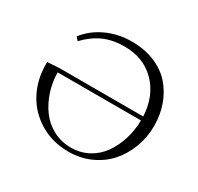

<svg xmlns="http://www.w3.org/2000/svg" viewBox="-152 -894 1121 1085"><g transform="rotate(30 408.0 -351.5)"><path d="M58.1 -354V-371.1L138.2 -376H682.1Q674.8 -507.3 596.4 -586.7Q518.1 -666 393.1 -666Q319.8 -666 261.5 -641.1Q203.1 -616.2 147.9 -559.1L129.9 -580.1Q178.7 -643.1 254.2 -677Q329.6 -710.9 415 -710.9Q499 -710.9 566.2 -682.9Q633.3 -654.8 675.5 -606.2Q717.8 -557.6 740 -494.6Q762.2 -431.6 762.2 -359.9Q762.2 -286.6 737.3 -220Q712.4 -153.3 668.2 -102.8Q624 -52.2 558.1 -22.2Q492.2 7.8 415 7.8Q309.1 7.8 226.8 -42Q144.5 -91.8 101.3 -173.8Q58.1 -255.9 58.1 -354ZM138.2 -350.1Q139.2 -286.1 158.4 -227.3Q177.7 -168.5 211.9 -121.8Q246.1 -75.2 298.8 -47.1Q351.6 -19 415 -19Q477.5 -19 528.8 -47.1Q580.1 -75.2 612.5 -122.1Q645 -168.9 663.1 -227.5Q681.2 -286.1 682.1 -350.1Z"/></g></svg>

Font: Dehuti Alt
Style: Book
Weight: 400
Version: Version 1.2